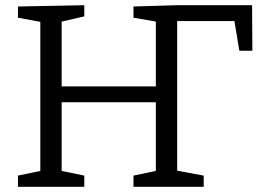

<svg xmlns="http://www.w3.org/2000/svg" viewBox="-20 -718 1017 738"><path d="M49 0V-43L135 -61V-634L49 -650V-693L304 -698V-655L217 -635V-386H579V-635L493 -650V-693L660 -698H949L950 -523H900L881 -637H661V-62L763 -43V0H493V-43L579 -61V-325H217V-61L304 -43V0Z"/></svg>

Font: Bitter
Style: Regular
Weight: 400
Designer: Sol Matas, and Bitter project Authors
Foundry: Sol Matas
Version: Version 2.001